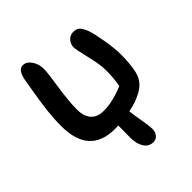

<svg xmlns="http://www.w3.org/2000/svg" viewBox="-249 -840 1194 1194"><g transform="rotate(-45 347.5 -243.5)"><path d="M286.1 -14.2Q62 -14.2 62 -264.2Q62 -326.7 69.3 -390.6Q76.7 -454.6 89.8 -531.5Q103 -608.4 106 -627.9Q120.6 -700.2 160.2 -700.2Q192.9 -700.2 215.3 -667Q237.8 -633.8 237.8 -591.8Q237.8 -557.6 220.9 -448.7Q204.1 -339.8 204.1 -267.1Q204.1 -207.5 232.4 -175.3Q260.7 -143.1 317.9 -143.1Q396.5 -143.1 493.2 -184.1Q504.9 -236.8 504.9 -314.9Q504.9 -361.3 483.9 -449Q462.9 -536.6 462.9 -555.2Q462.9 -582.5 481.7 -603.8Q500.5 -625 529.8 -625Q558.1 -625 573 -609.4Q587.9 -593.8 601.1 -560.1Q613.8 -522.9 627 -445.6Q640.1 -368.2 640.1 -313Q640.1 -237.3 627 -174.8Q617.2 -133.8 593.5 -107.2Q569.8 -80.6 529.8 -62Q488.8 -41 426.8 -28.8Q428.7 -3.4 439.9 59.6Q451.2 122.6 451.2 151.9Q451.2 176.8 436.3 194.8Q421.4 212.9 397.9 212.9Q357.9 212.9 336.4 179.2Q314.9 145.5 314.9 91.8Q314.9 77.1 315.4 39.3Q315.9 1.5 315.9 -15.1Q311 -15.1 301 -14.6Q291 -14.2 286.1 -14.2Z"/></g></svg>

Font: Shantell Sans Irregular
Style: Regular
Weight: 600
Designer: Stephen Nixon, Anya Danilova, Shantell Martin
Foundry: Arrow Type
Version: Version 1.006;[9816181b4]